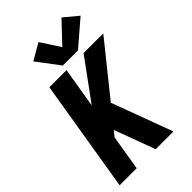

<svg xmlns="http://www.w3.org/2000/svg" viewBox="-288 -1086 1186 1186"><g transform="rotate(-45 305.0 -493.5)"><path d="M18 0H167L205 -231L234 -267L333 0H488L340 -399L610 -735H438L245 -471L289 -735H139ZM293 -771H425L588 -911L497 -987L371 -854L289 -980L182 -918Z"/></g></svg>

Font: Iosevka Sparkle Heavy
Style: Italic
Weight: 900
Italic angle: -9°
Designer: Belleve Invis
Foundry: Belleve Invis
Version: Version 4.5.0; ttfautohint (v1.8.3)